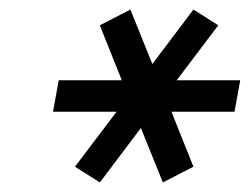

<svg xmlns="http://www.w3.org/2000/svg" viewBox="-20 -789 523 402"><path d="M471 -555H339L385 -440L321 -407L275 -521L189 -407L137 -440L224 -555H91L103 -621H235L189 -736L253 -769L299 -655L385 -769L437 -736L350 -621H483Z"/></svg>

Font: KoHo
Style: Bold Italic
Weight: 700
Italic angle: -10°
Version: Version 1.000; ttfautohint (v1.6)